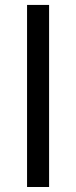

<svg xmlns="http://www.w3.org/2000/svg" viewBox="-20 -747 304 767"><path d="M176.1 -727.3H88.1V0H176.1Z"/></svg>

Font: Magic Ui Pro
Style: Regular
Weight: 400
Designer: Stefan Endress, Andreas Faust
Version: Version 1.000;FEAKit 1.0